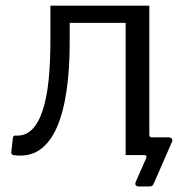

<svg xmlns="http://www.w3.org/2000/svg" viewBox="-20 -550 651 681"><path d="M474.5 111.4Q456.3 111.4 461 96.2L498.6 10.7Q500.3 5.4 498.3 2.7Q496.4 0 491.3 0H451.8V-62.8H509.6V-72Q509.6 -62.8 519.1 -62.8H578.3Q584.8 -62.8 589.1 -58.6Q593.3 -54.4 590 -47L526.4 98.8Q523.9 105.2 520.4 108.3Q516.9 111.4 508.8 111.4ZM28.1 0.2Q19.3 -2.1 20 -9.7L25.7 -61Q26.9 -69.4 35 -69.1Q70.2 -67.1 93.6 -90.7Q117.1 -114.2 131.7 -159.5Q146.4 -204.7 152.6 -267.7Q158.8 -330.7 158.8 -407.6V-530H509.6V0H425.6V-468.9H227.2V-396.3Q227.2 -305.8 216.3 -229.7Q205.4 -153.5 182.1 -99.2Q158.7 -44.9 120.8 -18.5Q82.8 7.8 28.1 0.2Z"/></svg>

Font: Libre Franklin Thin
Style: Regular
Weight: 100
Designer: Pablo Impallari, Rodrigo Fuenzalida, Nhung Nguyen
Foundry: Impallari Type
Version: Version 3.000